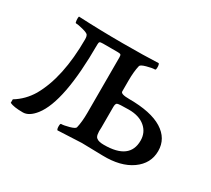

<svg xmlns="http://www.w3.org/2000/svg" viewBox="-92 -575 815 741"><g transform="rotate(30 315.0 -204.5)"><path d="M362.3 -182.6V-91.8Q359.4 -52.7 371.1 -45.9Q379.9 -38.1 404.3 -38.1Q518.6 -38.1 518.6 -123Q518.6 -159.2 492.2 -181.6Q465.8 -204.1 419.9 -204.1Q374 -204.1 368.2 -200.7Q362.3 -197.3 362.3 -182.6ZM429.7 -417Q433.6 -413.1 433.6 -400.9Q433.6 -388.7 429.7 -388.7Q417 -388.7 394 -382.3Q371.1 -376 369.1 -369.1Q362.3 -340.8 362.3 -300.8V-252Q362.3 -240.2 400.4 -240.2Q497.1 -240.2 547.4 -209Q597.7 -177.7 597.7 -122.1Q597.7 -66.4 549.3 -32.2Q501 2 419.9 0L327.1 -2Q323.2 -2 220.7 2.9Q216.8 -1 216.8 -13.2Q216.8 -25.4 220.7 -25.4Q232.4 -25.4 255.4 -31.7Q278.3 -38.1 280.3 -44.9Q287.1 -73.2 287.1 -113.3V-361.3Q287.1 -370.1 284.2 -372.6Q281.2 -375 269.5 -375H206.1Q194.3 -375 191.4 -372.6Q188.5 -370.1 188.5 -361.3Q188.5 -105.5 124 -23.4Q97.7 9.8 70.3 9.8Q29.3 9.8 11.7 1V-14.6Q53.7 -40 80.1 -84Q137.7 -184.6 137.7 -355.5Q137.7 -366.2 134.3 -372.6Q130.9 -378.9 108.4 -384.8Q85.9 -390.6 76.2 -390.6Q73.2 -390.6 72.3 -402.3Q71.3 -414.1 73.2 -418.9Q170.9 -414.1 270 -414.1Q369.1 -414.1 429.7 -417Z"/></g></svg>

Font: CrimsonText-Roman
Style: Roman
Weight: 400
Version: Version 0.13